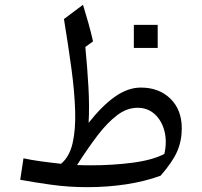

<svg xmlns="http://www.w3.org/2000/svg" viewBox="-20 -772 844 802"><path d="M568.4 -406.2Q644 -406.2 691.7 -359.9Q739.3 -313.5 739.3 -235.8Q739.3 -183.6 720 -139.4Q700.7 -95.2 650.9 -38.1Q585.9 -14.2 507.6 -2.2Q429.2 9.8 344.2 9.8Q267.6 9.8 195.1 -0.2Q122.6 -10.3 64.5 -21L78.1 -110.8Q108.4 -104 148.9 -98.4Q189.5 -92.8 234.9 -87.9Q270 -116.7 283.2 -173.6Q296.4 -230.5 293.9 -309.6Q291.5 -388.7 278.3 -485.8Q265.1 -583 247.1 -692.4L326.7 -752Q339.4 -710.9 349.9 -673.3Q360.4 -635.7 368.7 -599.1L336.4 -575.7Q344.7 -491.7 349.4 -408.7Q354 -325.7 350.1 -258.8Q407.2 -331.1 460.9 -368.7Q514.6 -406.2 568.4 -406.2ZM554.7 -321.8Q510.7 -321.8 470 -291.3Q429.2 -260.7 387.9 -206.8Q346.7 -152.8 301.8 -82.5Q315.9 -82 330.6 -81.8Q345.2 -81.5 359.4 -81.5Q451.2 -81.5 533.7 -92.3Q616.2 -103 666.5 -128.9Q678.2 -180.2 667 -224.1Q655.8 -268.1 626.5 -294.9Q597.2 -321.8 554.7 -321.8ZM539.1 -668H638.7V-571.8H539.1Z"/></svg>

Font: Pinar DS3-Regular
Style: Regular
Weight: 400
Designer: Amin Abedi
Version: Version 2.000